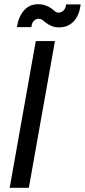

<svg xmlns="http://www.w3.org/2000/svg" viewBox="-20 -892 403 912"><path d="M150 -697H241L117 0H26ZM60 -763Q68 -813 94 -842.5Q120 -872 161 -872Q181 -872 195.5 -866.5Q210 -861 223 -853Q234 -845 241 -838.5Q248 -832 259 -832Q270 -832 281 -841.5Q292 -851 294 -871H363Q357 -819 330 -790.5Q303 -762 261 -762Q240 -762 225 -768.5Q210 -775 198 -784Q189 -792 181 -797.5Q173 -803 163 -803Q152 -803 141.5 -793.5Q131 -784 129 -763Z"/></svg>

Font: SVN-Poppins
Style: Italic
Weight: 400
Italic angle: -10°
Designer: Ninad Kale (Devanagari), Jonny Pinhorn (Latin)
Foundry: Indian Type Foundry
Version: Version 3.002 2017; ttfautohint (v1.8.3)